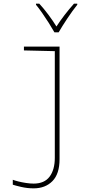

<svg xmlns="http://www.w3.org/2000/svg" viewBox="-20 -783 540 1051"><path d="M164 248Q129 248 95 240Q61 232 50 228V201Q60 205 79.5 210Q99 215 122 218.5Q145 222 164 222Q223 222 251.5 184Q280 146 280 81V-503L111 -507V-528H306V88Q306 169 267 208.5Q228 248 164 248ZM278 -606Q265 -629 247 -657.5Q229 -686 210.5 -712.5Q192 -739 177 -757V-763H195Q219 -737 244.5 -703Q270 -669 289 -638Q330 -701 385 -763H403V-757Q378 -726 349 -682.5Q320 -639 301 -606Z"/></svg>

Font: Noto Sans Mono ExtraCondensed Thin
Style: Regular
Weight: 100
Width: 2
Designer: Monotype Design Team
Foundry: Monotype Imaging Inc.
Version: Version 2.014; ttfautohint (v1.8.4.7-5d5b)